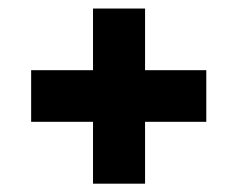

<svg xmlns="http://www.w3.org/2000/svg" viewBox="-20 -557 571 450"><path d="M320 -271.5V-126.5H198V-271.5H53V-392.5H198V-537H320V-392.5H463.5V-271.5Z"/></svg>

Font: League Spartan
Style: Bold
Weight: 700
Foundry: The League of Moveable Type
Version: Version 2.002